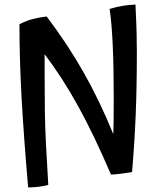

<svg xmlns="http://www.w3.org/2000/svg" viewBox="-20 -778 688 839"><path d="M176 -293Q177 -226 181 -146.5Q185 -67 191 30Q174 35 149.5 38Q125 41 103 41Q83 -190 74 -356.5Q65 -523 65 -672Q67 -673 68.5 -673.5Q70 -674 71 -675Q97 -688 123.5 -695Q150 -702 184 -706Q276 -584 345.5 -461.5Q415 -339 475 -192Q476 -219 476.5 -251.5Q477 -284 477 -352Q477 -485 472.5 -582.5Q468 -680 459 -739Q492 -749 518.5 -753Q545 -757 572 -758Q576 -674 577 -631Q578 -588 578 -549Q578 -399 573 -276.5Q568 -154 557 -26Q532 -22 509.5 -19Q487 -16 465 -15Q391 -188 321.5 -314Q252 -440 175 -541Q175 -503 175 -457Q175 -411 176 -293Z"/></svg>

Font: Atma Medium
Style: Regular
Weight: 500
Designer: Gregori Vincens, Jeremie Hornus, Riccardo Olocco, Yoann Minet.
Foundry: black foundry
Version: Version 1.101;PS 1.100;hotconv 1.0.86;makeotf.lib2.5.63406